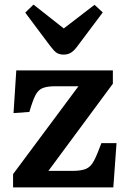

<svg xmlns="http://www.w3.org/2000/svg" viewBox="-20 -817 555 837"><path d="M37 0V-58L322 -441H221Q186 -441 166 -433Q146 -425 134 -401Q122 -377 108 -329L39 -324L51 -510H472V-452L191 -72H294Q333 -72 354 -80.5Q375 -89 389 -115Q403 -141 422 -193H488L474 0ZM258 -579Q238 -579 226 -587.5Q214 -596 197 -619L90 -762L126 -797L258 -693L392 -796L428 -763L314 -611Q300 -593 287 -586Q274 -579 258 -579Z"/></svg>

Font: Literata SemiBold
Style: Regular
Weight: 600
Designer: Latin by Veronika Burian and Jose Scaglione. Greek by Irene Vlachou. Cyrillic by Vera Evstafieva.
Foundry: TypeTogether
Version: Version 3.103; ttfautohint (v1.8.4.7-5d5b);gftools[0.9.29]